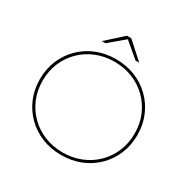

<svg xmlns="http://www.w3.org/2000/svg" viewBox="-189 -1045 1214 1226"><g transform="rotate(30 418.0 -432.0)"><path d="M418 3Q341 3 275.5 -23.5Q210 -50 161.5 -98Q113 -146 86 -210Q59 -274 59 -350Q59 -426 86 -490Q113 -554 161.5 -602Q210 -650 275.5 -676.5Q341 -703 418 -703Q495 -703 560.5 -676.5Q626 -650 674.5 -602Q723 -554 750 -490Q777 -426 777 -350Q777 -274 750 -210Q723 -146 674.5 -98Q626 -50 560.5 -23.5Q495 3 418 3ZM418 -16Q490 -16 552 -41Q614 -66 660 -111.5Q706 -157 731.5 -217.5Q757 -278 757 -350Q757 -422 731.5 -482.5Q706 -543 660 -588.5Q614 -634 552 -659Q490 -684 418 -684Q346 -684 284 -659Q222 -634 176 -588.5Q130 -543 104.5 -482.5Q79 -422 79 -350Q79 -278 104.5 -217.5Q130 -157 176 -111.5Q222 -66 284 -41Q346 -16 418 -16ZM280 -757 402 -867H434L556 -757H529L415 -853H421L307 -757Z"/></g></svg>

Font: Montserrat Thin
Style: Regular
Weight: 100
Designer: Julieta Ulanovsky
Foundry: Julieta Ulanovsky
Version: Version 9.000